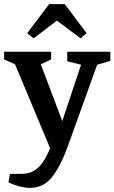

<svg xmlns="http://www.w3.org/2000/svg" viewBox="-32 -743 555 931"><path d="M113 168Q92 168 65 161.5Q38 155 9 141L16 100H73Q109 100 134.5 84Q160 68 178 40Q196 12 211 -24L41 -431L-12 -455V-492H216V-455L166 -431L270 -156L361 -429L294 -446V-492H503V-448L439 -429L297 -34Q263 60 221.5 114Q180 168 113 168ZM131 -557 100 -582 206 -723H282L388 -582L359 -557L244 -643Z"/></svg>

Font: Manuale SemiBold
Style: Regular
Weight: 600
Version: Version 1.002